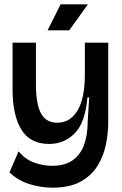

<svg xmlns="http://www.w3.org/2000/svg" viewBox="-20 -716 562 887"><path d="M223 151Q168 151 114.5 134Q61 117 24 80L66 -17Q96 20 137.5 35Q179 50 220 50Q281 50 317 23.5Q353 -3 369 -48.5Q385 -94 385 -153L392 -266H384Q374 -150 325.5 -100.5Q277 -51 207 -51Q119 -51 78.5 -117.5Q38 -184 38 -303V-519H146V-326Q146 -235 169.5 -192Q193 -149 245 -149Q303 -149 337.5 -204.5Q372 -260 372 -372V-519H480V-150Q480 -102 469.5 -49.5Q459 3 431.5 48.5Q404 94 353.5 122.5Q303 151 223 151ZM300 -576H200L260 -696H386Z"/></svg>

Font: Bricolage Grotesque 96pt Medium
Style: Regular
Weight: 500
Designer: Mathieu Triay
Foundry: Atelier Triay
Version: Version 1.001; ttfautohint (v1.8.4.7-5d5b);gftools[0.9.33.de